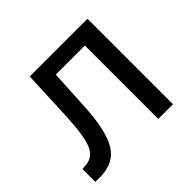

<svg xmlns="http://www.w3.org/2000/svg" viewBox="-130 -683 839 839"><g transform="rotate(-45 289.0 -264.0)"><path d="M501.5 -528.3V0H410.6V-453.6H231L220.2 -255.9Q211.4 -119.6 174.6 -61Q137.7 -2.4 57.6 0H21.5V-79.6L47.4 -81.5Q91.3 -86.4 110.4 -132.3Q129.4 -178.2 134.8 -302.2L144.5 -528.3Z"/></g></svg>

Font: SteelSelectRoboto
Style: Roboto-Regular
Weight: 400
Designer: Google
Version: Version 2.137; 2017